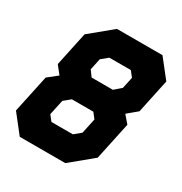

<svg xmlns="http://www.w3.org/2000/svg" viewBox="-179 -823 898 946"><g transform="rotate(30 270.0 -350.0)"><path d="M66 0 -15 -103 30.5 -316.5 84.5 -359.5 49 -404 90 -597 215 -700H474L555 -597L514 -404L459.5 -358.5L495.5 -316.5L450 -103L325 0ZM115 -71 64 -137 97.5 -293 178.5 -360H367L420 -293L386.5 -137L308 -71ZM115 -71H308L386.5 -137L420 -293L367 -360L448.5 -427L477.5 -563.5L427 -629.5H234L155 -563.5L126 -427L178.5 -360L97.5 -293L64 -137ZM178.5 -360 126 -427 155 -563.5 234 -629.5H427L477.5 -563.5L448.5 -427L367 -360ZM164.5 -141.5H286.5L323.5 -172L342 -258L318 -288.5H196L159 -258L140.5 -172ZM226.5 -430H347.5L385.5 -463L399.5 -528L375.5 -558.5H253.5L216.5 -528L202.5 -463Z"/></g></svg>

Font: Tourney Thin Black
Style: Italic
Weight: 900
Italic angle: -12°
Version: Version 1.015